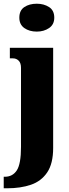

<svg xmlns="http://www.w3.org/2000/svg" viewBox="-33 -793 369 1033"><path d="M165 -623Q125 -623 98 -642Q71 -661 71 -698Q71 -737 98 -755Q125 -773 165 -773Q203 -773 231 -755Q259 -737 259 -698Q259 -661 231 -642Q203 -623 165 -623ZM-13 220V158H-7Q35 158 57.5 123.5Q80 89 80 -3V-428Q80 -454 67.5 -466.5Q55 -479 37 -479H20V-536H253V3Q253 87 221 134.5Q189 182 133.5 201Q78 220 6 220Z"/></svg>

Font: Noto Serif Condensed Black
Style: Regular
Weight: 900
Width: 3
Designer: Monotype Design Team
Foundry: Monotype Imaging Inc.
Version: Version 2.015; ttfautohint (v1.8.4.7-5d5b)